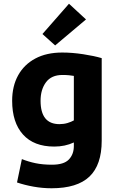

<svg xmlns="http://www.w3.org/2000/svg" viewBox="-20 -819 634 1027"><path d="M256 188Q208 188 160 179.5Q112 171 71 157L97 32Q132 46 170.5 54Q209 62 258 62Q322 62 348.5 34Q375 6 375 -38V-57Q328 -35 270 -35Q161 -35 103 -99.5Q45 -164 45 -280Q45 -358 77 -416Q109 -474 169 -506Q229 -538 313 -538Q366 -538 425 -529Q484 -520 524 -508V-66Q524 63 458.5 125.5Q393 188 256 188ZM298 -155Q321 -155 341 -161Q361 -167 375 -175V-413Q364 -415 349 -416.5Q334 -418 314 -418Q255 -418 226 -379Q197 -340 197 -280Q197 -155 298 -155ZM275 -576 207 -637 349 -799 440 -715Z"/></svg>

Font: Ubuntu Sans ExtraBold
Style: Regular
Weight: 800
Designer: Dalton Maag Ltd
Foundry: Dalton Maag Ltd
Version: Version 1.006; ttfautohint (v1.8.4.7-5d5b)